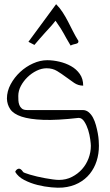

<svg xmlns="http://www.w3.org/2000/svg" viewBox="-20 -886 519 907"><path d="M51.8 -74.2Q56.6 -85.9 66.9 -88.9Q77.1 -91.8 88.9 -74.2Q88.9 -72.3 98.1 -68.8Q107.4 -65.4 121.6 -61Q135.7 -56.6 154.8 -52.2Q173.8 -47.9 192.4 -44.4Q210.9 -41 228.5 -38.6Q246.1 -36.1 258.8 -36.1Q292 -36.1 319.8 -50.3Q347.7 -64.5 367.7 -86.9Q387.7 -109.4 398.4 -138.2Q409.2 -167 409.2 -197.3Q409.2 -206.1 406.2 -228Q403.3 -250 396.5 -272Q389.6 -293.9 378.4 -311.5Q367.2 -329.1 351.6 -329.1Q250 -317.4 185.1 -319.8Q120.1 -322.3 82 -335Q43.9 -347.7 28.8 -369.6Q13.7 -391.6 12.7 -419.9Q12.7 -455.1 30.3 -487.8Q47.9 -520.5 75.2 -545.9Q102.5 -571.3 136.2 -586.4Q169.9 -601.6 203.1 -601.6Q230.5 -601.6 260.3 -594.7Q290 -587.9 315.4 -573.7Q340.8 -559.6 356.9 -536.6Q373 -513.7 373 -481.4Q349.6 -481.4 330.1 -494.6Q310.5 -507.8 291 -522.5Q271.5 -537.1 250 -550.3Q228.5 -563.5 200.2 -563.5Q176.8 -563.5 152.8 -551.8Q128.9 -540 109.9 -521.5Q90.8 -502.9 78.6 -480Q66.4 -457 66.4 -432.6Q66.4 -422.9 66.9 -411.6Q67.4 -400.4 71.3 -390.1Q75.2 -379.9 83.5 -373Q91.8 -366.2 107.4 -366.2H370.1Q386.7 -366.2 398.9 -356Q411.1 -345.7 419.4 -330.1Q427.7 -314.5 433.1 -294.9Q438.5 -275.4 441.9 -256.8Q445.3 -238.3 446.3 -222.2Q447.3 -206.1 447.3 -197.3Q447.3 -159.2 436.5 -125.5Q425.8 -91.8 404.3 -64.9Q382.8 -38.1 350.6 -21Q318.4 -3.9 276.4 0Q255.9 2 223.1 -1Q190.4 -3.9 157.2 -12.2Q124 -20.5 94.7 -35.6Q65.4 -50.8 51.8 -74.2ZM242.2 -788.1Q229.5 -771.5 216.8 -757.8Q204.1 -744.1 192.4 -731Q180.7 -717.8 168.5 -704.1Q156.2 -690.4 142.6 -673.8L114.3 -688.5L245.1 -866.2Q262.7 -848.6 275.9 -828.1Q289.1 -807.6 300.8 -785.2Q312.5 -762.7 324.2 -739.3Q335.9 -715.8 350.6 -692.4Q350.6 -685.5 347.7 -683.1Q344.7 -680.7 339.4 -679.2Q334 -677.7 327.6 -676.3Q321.3 -674.8 313.5 -670.9Q300.8 -692.4 293.5 -705.1Q286.1 -717.8 280.3 -729Q274.4 -740.2 266.1 -752.9Q257.8 -765.6 242.2 -788.1Z"/></svg>

Font: Annie Use Your Telescope
Style: Regular
Weight: 400
Version: Version 1.003 2001